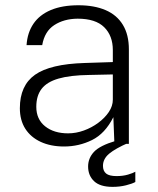

<svg xmlns="http://www.w3.org/2000/svg" viewBox="-20 -547 600 730"><path d="M223.5 10Q173 10 135 -7.5Q97 -25 76.2 -57.5Q55.5 -90 55.5 -135.5Q55.5 -222 113.2 -262.8Q171 -303.5 301.5 -307.5L409 -311V-356.5Q409 -411 376.2 -443.5Q343.5 -476 275 -476Q223 -475.5 186.2 -451.5Q149.5 -427.5 140.5 -375.5H81Q84 -422.5 107 -456.5Q130 -490.5 173.2 -508.8Q216.5 -527 278 -527Q338.5 -527 381.5 -508.5Q424.5 -490 447.2 -452.5Q470 -415 470 -359V0H415L411 -101.5Q379.5 -39 329.8 -14.5Q280 10 223.5 10ZM239 -40Q269 -40 298.8 -50.8Q328.5 -61.5 353.5 -80Q378.5 -98.5 393.8 -121.2Q409 -144 409 -168V-264L319 -262Q246.5 -261 202.5 -248.2Q158.5 -235.5 138.2 -209.2Q118 -183 118 -141Q118 -93.5 151.5 -66.8Q185 -40 239 -40ZM315 86Q315 54.5 337.2 30.5Q359.5 6.5 420 -11.5L468.5 -4Q419 17.5 395.2 37.2Q371.5 57 371.5 83.5Q371.5 103 383.5 112.8Q395.5 122.5 423 122.5Q447.5 122.5 466.8 116.8Q486 111 494.5 106V145Q483 151.5 459.2 157.5Q435.5 163.5 408 163.5Q360.5 163.5 337.8 142Q315 120.5 315 86Z"/></svg>

Font: Public Sans Thin ExtraLight
Style: Regular
Weight: 250
Version: Version 1.007